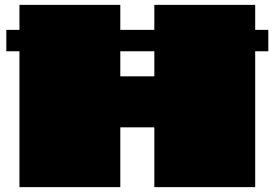

<svg xmlns="http://www.w3.org/2000/svg" viewBox="-20 -770 1130 790"><path d="M6 -559V-647H1084V-559ZM615 -750H1030Q1030 -687 1030 -624Q1030 -561 1030 -498Q1030 -435 1030 -371Q1030 -279 1030 -186Q1030 -93 1030 0H615Q615 -61 615 -122Q615 -183 615 -244Q615 -245 614.5 -245.5Q614 -246 613 -246H476Q475 -246 475 -245.5Q475 -245 475 -244Q475 -183 475 -122Q475 -61 475 0H60Q60 -60 60 -120Q60 -180 60 -240Q60 -300 60 -360Q60 -420 60 -480Q60 -540 60 -600Q60 -638 60 -675.5Q60 -713 60 -750H475Q475 -702 475 -653Q475 -604 475 -555.5Q475 -507 475 -458Q475 -457 475 -456.5Q475 -456 476 -456H613Q614 -456 614.5 -456.5Q615 -457 615 -458Q615 -531 615 -604Q615 -677 615 -750Z"/></svg>

Font: Climate Crisis
Style: Regular
Weight: 400
Version: Version 1.003